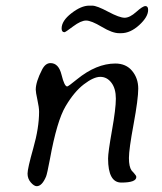

<svg xmlns="http://www.w3.org/2000/svg" viewBox="-20 -680 569 674"><path d="M293 -660.2H303.7Q319.8 -660.2 359.6 -638.9Q399.4 -617.7 417.5 -617.7Q435.5 -617.7 458.3 -638.2Q481 -658.7 490.5 -658.7Q500 -658.7 500 -645Q500 -620.6 468.8 -592Q437.5 -563.5 405.3 -563.5H397.9Q374.5 -563.5 337.4 -585.7Q300.3 -607.9 282.2 -607.9Q264.2 -607.9 236.8 -587.4Q209.5 -566.9 206.5 -566.9Q196.3 -566.9 196.3 -580.1Q196.3 -606.9 230.7 -633.5Q265.1 -660.2 293 -660.2ZM405.8 -39.1Q359.4 -39.1 359.4 -123.5Q359.4 -145 373 -221.7Q386.7 -298.3 386.7 -333.7Q386.7 -369.1 371.1 -389.6Q355.5 -410.2 332 -410.2Q308.6 -410.2 274.4 -384Q240.2 -357.9 210 -306.6Q179.7 -255.4 155.3 -121.6Q145.5 -69.3 141.6 -60.1Q127.4 -26.4 108.9 -26.4Q99.6 -26.4 88.1 -39.6Q76.7 -52.7 76.7 -70.6Q76.7 -88.4 96.9 -159.9Q117.2 -231.4 117.2 -287.6Q117.2 -302.7 111.3 -329.6Q105.5 -356.4 105.5 -365.2Q105.5 -392.6 127.9 -436Q139.6 -458.5 157.2 -458.5Q186 -458.5 196 -417.5Q206.1 -376.5 215.8 -376.5Q219.7 -376.5 250 -401.4Q318.4 -457 384.8 -457Q422.4 -457 443.8 -431.2Q465.3 -405.3 465.3 -368.9Q465.3 -332.5 449 -244.1Q432.6 -155.8 432.6 -125.2Q432.6 -94.7 441.9 -81.5Q442.9 -80.1 450.7 -71.8Q458.5 -63.5 458.5 -58.6Q458.5 -39.1 405.8 -39.1Z"/></svg>

Font: Averia Libre Light
Style: Italic
Weight: 300
Italic angle: -8.5°
Version: Version 1.002